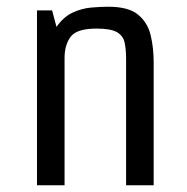

<svg xmlns="http://www.w3.org/2000/svg" viewBox="-20 -551 557 571"><path d="M437 0H355V-377Q355 -405 350.5 -425Q346 -445 327.5 -455.5Q309 -466 267 -466Q208 -466 190 -441.5Q172 -417 172 -379V0H90V-520H135L148 -471Q169 -501 196 -513.5Q223 -526 251 -528.5Q279 -531 302 -531Q362 -531 390.5 -507.5Q419 -484 428 -446.5Q437 -409 437 -366Z"/></svg>

Font: Strait
Style: Regular
Weight: 400
Designer: Eduardo Rodriguez Tunni
Foundry: Eduardo Rodriguez Tunni
Version: Version 1.002; ttfautohint (v1.8.4.7-5d5b);gftools[0.9.23]